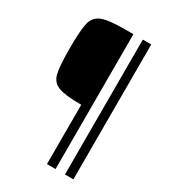

<svg xmlns="http://www.w3.org/2000/svg" viewBox="-202 -785 905 1026"><g transform="rotate(30 251.0 -272.0)"><path d="M54 -454Q54 -566 65 -610.5Q76 -655 117 -671.5Q158 -688 258 -688H311V144H258V-222Q157 -222 116.5 -238Q76 -254 65 -298Q54 -342 54 -454ZM369 144V-688H421V144Z"/></g></svg>

Font: Saira Semi Condensed Light
Style: Regular
Weight: 300
Width: 4
Designer: Hector Gatti with collaboration of the Omnibus-Type team
Foundry: Omnibus-Type
Version: Version 1.001; ttfautohint (v1.8)